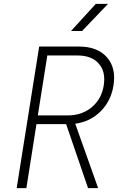

<svg xmlns="http://www.w3.org/2000/svg" viewBox="-20 -970 640 990"><path d="M66 0 182 -730H387Q482 -730 531 -675Q580 -620 565 -528Q552 -449 499 -396Q446 -343 368 -332L486 0H434L321 -330H168L116 0ZM175 -375H330Q403 -375 453.5 -417.5Q504 -460 515 -530Q526 -601 489 -642.5Q452 -684 379 -684H224ZM346 -810 474 -950H537L403 -810Z"/></svg>

Font: JetBrains Mono NL Thin
Style: Italic
Weight: 100
Italic angle: -9°
Monospace: yes
Designer: Philipp Nurullin, Konstantin Bulenkov
Foundry: JetBrains
Version: Version 2.305; ttfautohint (v1.8.4.7-5d5b)